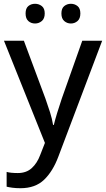

<svg xmlns="http://www.w3.org/2000/svg" viewBox="-20 -753 559 1013"><path d="M1 -538H106L220 -232Q233 -195 244 -160.5Q255 -126 260 -94H264Q270 -119 281.5 -157Q293 -195 306 -233L414 -538H519L288 73Q259 151 212.5 195.5Q166 240 88 240Q64 240 45.5 237.5Q27 235 15 232V154Q25 157 40.5 158.5Q56 160 74 160Q119 160 147.5 134Q176 108 192 65L217 1ZM115 -682Q115 -709 129.5 -721Q144 -733 165 -733Q185 -733 200.5 -721Q216 -709 216 -682Q216 -655 200.5 -642Q185 -629 165 -629Q144 -629 129.5 -642Q115 -655 115 -682ZM304 -682Q304 -709 319 -721Q334 -733 354 -733Q374 -733 389 -721Q404 -709 404 -682Q404 -655 389 -642Q374 -629 354 -629Q334 -629 319 -642Q304 -655 304 -682Z"/></svg>

Font: Noto Sans Kayah Li Medium
Style: Regular
Weight: 500
Designer: Monotype Design Team, Sérgio Martins
Foundry: Monotype Imaging Inc.
Version: Version 2.002; ttfautohint (v1.8.4.7-5d5b)